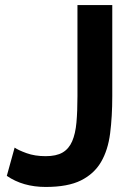

<svg xmlns="http://www.w3.org/2000/svg" viewBox="-20 -730 531 761"><path d="M38 -145Q52 -135 85 -123Q118 -111 161 -111Q203 -111 228 -125.5Q253 -140 266 -170Q279 -200 283 -244.5Q287 -289 287 -349V-710H425V-349Q425 -268 416.5 -201.5Q408 -135 380.5 -88Q353 -41 301 -15Q249 11 161 11Q71 11 7 -33Z"/></svg>

Font: PTCRaleway
Style: Bold
Weight: 700
Designer: Matt McInerney, Pablo Impallari, Rodrigo Fuenzalida
Foundry: Matt McInerney, Pablo Impallari, Rodrigo Fuenzalida
Version: Version 3.000g; ttfautohint (v1.5) -l 8 -r 28 -G 28 -x 14 -D